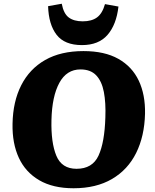

<svg xmlns="http://www.w3.org/2000/svg" viewBox="-20 -990 830 1026"><path d="M47 -328Q49 -447 93.5 -534.5Q138 -622 221.5 -669.5Q305 -717 426 -717Q539 -717 612.5 -675.5Q686 -634 721.5 -559Q757 -484 755 -382Q752 -262 707.5 -172.5Q663 -83 578.5 -33.5Q494 16 373 16Q263 16 189.5 -27Q116 -70 80.5 -147Q45 -224 47 -328ZM255 -349Q252 -228 281 -158Q310 -88 389 -88Q474 -88 506.5 -158.5Q539 -229 543 -362Q546 -441 535 -498.5Q524 -556 494 -587.5Q464 -619 410 -619Q336 -619 297 -547Q258 -475 255 -349ZM310 -970Q320 -917 347.5 -896.5Q375 -876 422 -876Q470 -876 498.5 -897Q527 -918 541 -968L613 -955Q602 -858 554.5 -803.5Q507 -749 418 -749Q325 -749 282.5 -804Q240 -859 237 -957Z"/></svg>

Font: Literata 12pt ExtraBold
Style: Italic
Weight: 800
Italic angle: -2°
Designer: Latin by Veronika Burian and Jose Scaglione. Greek by Irene Vlachou. Cyrillic by Vera Evstafieva
Foundry: TypeTogether
Version: Version 3.002